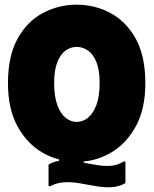

<svg xmlns="http://www.w3.org/2000/svg" viewBox="-20 -732 656 819"><path d="M14 -377Q14 -493 55 -567Q96 -641 163 -676.5Q230 -712 307 -712Q384 -712 451 -676.5Q518 -641 559 -567Q600 -493 600 -377Q600 -267 559 -192.5Q518 -118 452 -80Q398 -49 337 -43V-38L382 -30Q416 -23 448.5 -24.5Q481 -26 509 -44L515 -42V49Q487 65 455 66.5Q423 68 389 62L321 50Q287 44 254.5 45.5Q222 47 193 63L187 61V-30Q209 -43 232 -46V-52Q196 -61 163 -80Q96 -118 55 -192.5Q14 -267 14 -377ZM211 -377Q211 -321 224.5 -284Q238 -247 260 -229.5Q282 -212 307 -212Q333 -212 355 -229.5Q377 -247 391 -284Q405 -321 405 -378Q405 -434 391 -468Q377 -502 354.5 -517Q332 -532 307 -532Q282 -532 260 -516.5Q238 -501 224.5 -467Q211 -433 211 -377Z"/></svg>

Font: Phudu Light Black
Style: Regular
Weight: 900
Version: Version 1.005;gftools[0.9.23]